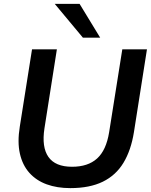

<svg xmlns="http://www.w3.org/2000/svg" viewBox="-20 -959 777 989"><path d="M342 10Q274 10 220.5 -9.5Q167 -29 131.5 -68.5Q96 -108 82.5 -167.5Q69 -227 82 -307L145 -705H273L209 -298Q194 -201 229.5 -150.5Q265 -100 351 -100Q433 -100 480 -142.5Q527 -185 542 -277L610 -705H737L670 -279Q655 -185 616 -120.5Q577 -56 509.5 -23Q442 10 342 10ZM407 -765 262 -939H390L496 -765Z"/></svg>

Font: Nunito Sans 12pt ExtraLight 12pt
Style: Bold Italic
Weight: 700
Italic angle: -9°
Version: Version 3.101;gftools[0.9.27]